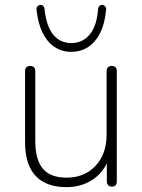

<svg xmlns="http://www.w3.org/2000/svg" viewBox="-20 -761 585 789"><path d="M254 8Q197 8 159 -13Q121 -34 102 -75Q83 -116 83 -177V-468Q83 -479 88.5 -484.5Q94 -490 104 -490Q114 -490 119.5 -484.5Q125 -479 125 -468V-181Q125 -105 156 -68Q187 -31 254 -31Q327 -31 372.5 -79.5Q418 -128 418 -207V-468Q418 -479 423.5 -484.5Q429 -490 439 -490Q449 -490 454.5 -484.5Q460 -479 460 -468V-16Q460 6 440 6Q430 6 424.5 0Q419 -6 419 -16V-121H431Q412 -58 364 -25Q316 8 254 8ZM273 -548Q234 -548 204 -568Q174 -588 155 -626.5Q136 -665 130 -721Q129 -730 134.5 -735.5Q140 -741 147 -741Q153 -741 157.5 -736.5Q162 -732 163 -724Q170 -654 198.5 -619Q227 -584 273 -584Q319 -584 348.5 -619Q378 -654 383 -724Q384 -732 388.5 -736.5Q393 -741 399 -741Q406 -741 411.5 -735.5Q417 -730 416 -721Q411 -665 392 -626.5Q373 -588 342.5 -568Q312 -548 273 -548Z"/></svg>

Font: Nunito ExtraLight
Style: Regular
Weight: 200
Designer: Vernon Adams
Foundry: Vernon Adams
Version: Version 3.602;April 4, 2023;FontCreator 14.0.0.2856 64-bit